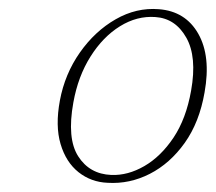

<svg xmlns="http://www.w3.org/2000/svg" viewBox="-20 -730 481 428"><path d="M334 -709.5Q393.5 -705 422 -654.8Q450.5 -604.5 436 -524Q424.5 -457.5 391.8 -411.5Q359 -365.5 314 -342.5Q269 -319.5 220 -322.5Q183 -324 155 -346.2Q127 -368.5 115 -409Q103 -449.5 113.5 -506Q124.5 -565 158 -612.8Q191.5 -660.5 237.8 -687Q284 -713.5 334 -709.5ZM228 -340Q265 -338.5 301.8 -359.8Q338.5 -381 366.8 -423.2Q395 -465.5 406 -528Q419.5 -603.5 395.2 -646.2Q371 -689 326.5 -692Q285.5 -695 247.5 -671.5Q209.5 -648 181.8 -604Q154 -560 143.5 -501.5Q129 -421.5 154.2 -381.8Q179.5 -342 228 -340Z"/></svg>

Font: Fraunces 72pt S050 Thin
Style: Italic
Weight: 100
Italic angle: -16°
Version: Version 1.000; ttfautohint (v1.8.3)